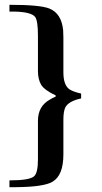

<svg xmlns="http://www.w3.org/2000/svg" viewBox="-20 -648 428 803"><path d="M138.7 -350.6V-498Q138.7 -561.5 127 -577.1Q111.3 -597.7 41 -599.6Q30.3 -599.6 19.5 -599.6V-627.9Q147.5 -627.9 186.5 -612.3Q237.3 -591.8 244.1 -521.5Q245.1 -506.8 245.1 -491.2V-345.7Q245.1 -292 270.5 -274.4Q287.1 -263.7 319.3 -256.8V-236.3Q264.6 -224.6 252 -196.3Q245.1 -178.7 245.1 -147.5V-2Q245.1 85.9 199.2 112.3Q163.1 133.8 46.9 134.8Q35.2 134.8 19.5 134.8V106.4Q104.5 106.4 123 88.9Q138.7 74.2 138.7 18.6Q138.7 12.7 138.7 4.9V-142.6Q138.7 -204.1 188.5 -231.4Q197.3 -237.3 212.9 -244.1V-249Q167 -270.5 152.3 -293Q138.7 -316.4 138.7 -350.6Z"/></svg>

Font: Abhaya Libre
Style: Bold
Weight: 700
Designer: Pushpananda Ekanayake, Sol Matas, Pathum Egodawatta
Foundry: Mooniak
Version: Version 1.050 ; ttfautohint (v1.6)